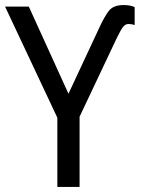

<svg xmlns="http://www.w3.org/2000/svg" viewBox="-20 -740 564 760"><path d="M207 0V-274L0 -714H94L251 -369L372 -628Q392 -672 410 -696Q428 -720 469 -720Q495 -720 513 -712V-641Q502 -645 488 -645Q477 -645 468 -634.5Q459 -624 443 -591L295 -278V0Z"/></svg>

Font: Noto Sans SemiCondensed
Style: Regular
Weight: 400
Width: 4
Designer: Monotype Design Team
Foundry: Monotype Imaging Inc.
Version: Version 2.013; ttfautohint (v1.8.4.7-5d5b)